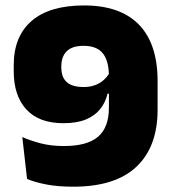

<svg xmlns="http://www.w3.org/2000/svg" viewBox="-20 -672 634 706"><path d="M289 -652Q422 -652 490.8 -581.5Q559.5 -511 559.5 -373.5V-268.5Q559.5 -132.5 481.8 -59Q404 14.5 249.5 14.5Q191.5 14.5 148.8 6Q106 -2.5 79.5 -14L62 -168Q91.5 -155 129.5 -145Q167.5 -135 214.5 -135Q300.5 -135 340.5 -169.2Q380.5 -203.5 380.5 -276.5V-390.5Q380.5 -448.5 358 -476Q335.5 -503.5 287.5 -503.5Q245 -503.5 225.2 -483.5Q205.5 -463.5 205.5 -428.5V-424Q205.5 -388 225.5 -370Q245.5 -352 288 -352Q309 -352 327 -358Q345 -364 359 -375.8Q373 -387.5 382.5 -403.5L423 -327.5H375.5Q367.5 -294 347.5 -269.8Q327.5 -245.5 294.5 -232.2Q261.5 -219 213 -219Q123.5 -219 77 -269.5Q30.5 -320 30.5 -410V-432.5Q30.5 -538.5 96.5 -595.2Q162.5 -652 289 -652Z"/></svg>

Font: Anek Bangla ExtraBold
Style: Regular
Weight: 800
Designer: Sulekha Rajkumar (Bangla), Yesha Goshar (Latin)
Foundry: Ek Type
Version: Version 1.003